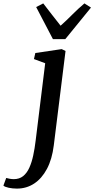

<svg xmlns="http://www.w3.org/2000/svg" viewBox="-141 -853 554 1128"><path d="M175 1Q165 82.5 134.8 139.2Q104.5 196 59.5 225.5Q14.5 255 -41.5 255Q-67 255 -89.5 250.2Q-112 245.5 -121 237.5L-104.5 192.5Q-97.5 195 -84.2 197.2Q-71 199.5 -60 199.5Q-27.5 199.5 -5.2 181.8Q17 164 31.2 132.5Q45.5 101 54.2 60Q63 19 68.5 -27.5L124.5 -481.5L58.5 -506L66.5 -541.5L221.5 -564.5L244 -553.5ZM170 -623 71.5 -811.5 113 -833Q138 -801 163.2 -768Q188.5 -735 215 -702Q252 -735 284.2 -767.8Q316.5 -800.5 355 -833L393.5 -808.5L242.5 -623Z"/></svg>

Font: Merriweather 24pt Medium
Style: Italic
Weight: 500
Italic angle: -7.8°
Version: Version 2.101